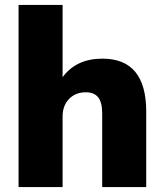

<svg xmlns="http://www.w3.org/2000/svg" viewBox="-20 -756 663 776"><path d="M55 0V-736H233V-444Q288 -519 394 -519Q571 -519 571 -305V0H393V-297Q393 -343 376.5 -363Q360 -383 327 -383Q285 -383 259 -356Q233 -329 233 -285V0Z"/></svg>

Font: Mulish Black
Style: Regular
Weight: 900
Designer: Vernon Adams
Foundry: Vernon Adams
Version: Version 3.603; ttfautohint (v1.8.3)